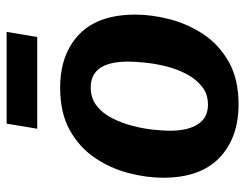

<svg xmlns="http://www.w3.org/2000/svg" viewBox="-98 -612 722 565"><g transform="rotate(-90 262.5 -329.0)"><path d="M238.3 12.5Q140 12.5 81.2 -43.8Q22.5 -100 22.5 -209.2Q22.5 -258.3 36.2 -311.2Q50 -364.2 80.8 -410Q111.7 -455.8 162.5 -484.2Q213.3 -512.5 287.5 -512.5Q385.8 -512.5 444.2 -456.7Q502.5 -400.8 502.5 -290.8Q502.5 -242.5 488.8 -189.6Q475 -136.7 444.6 -90.8Q414.2 -45 363.3 -16.2Q312.5 12.5 238.3 12.5ZM237.5 -77.5Q269.2 -77.5 291.2 -95.4Q313.3 -113.3 327.9 -141.2Q342.5 -169.2 350.4 -201.2Q358.3 -233.3 361.2 -262.9Q364.2 -292.5 364.2 -312.5Q364.2 -422.5 288.3 -422.5Q256.7 -422.5 234.2 -405Q211.7 -387.5 197.5 -359.2Q183.3 -330.8 175 -298.8Q166.7 -266.7 163.8 -237.5Q160.8 -208.3 160.8 -189.2Q160.8 -136.7 180 -107.1Q199.2 -77.5 237.5 -77.5ZM166.7 -580 181.7 -670H451.7L436.7 -580Z"/></g></svg>

Font: Familjen Grotesk
Style: Bold Italic
Weight: 700
Italic angle: -9.46201°
Designer: Anders Wikstroem, Jonas Baeckman, Matilda Gysing, Kristian Moeller
Foundry: Familjen STHLM AB
Version: Version 2.002; ttfautohint (v1.8.4.7-5d5b)